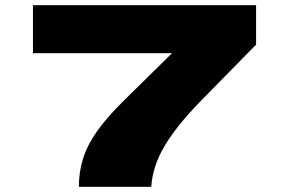

<svg xmlns="http://www.w3.org/2000/svg" viewBox="-20 -720 1088 740"><path d="M284 0Q284 -59 301 -111.5Q318 -164 356 -217Q394 -270 457 -332L643 -515H107V-700H967V-548L749 -326Q658 -232 613 -155Q568 -78 563 0Z"/></svg>

Font: Georama Extra Expanded ExtraBold
Style: Regular
Weight: 800
Width: 8
Designer: Jean-Baptiste Levee
Foundry: Production Type
Version: Version 1.000